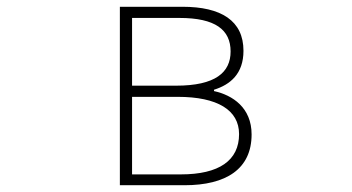

<svg xmlns="http://www.w3.org/2000/svg" viewBox="-20 -547 1040 567"><path d="M334 0H525C648 0 723 -48 723 -150C723 -229 667 -266 612 -278V-282C660 -297 699 -329 699 -397C699 -486 633 -527 519 -527H334ZM370 -294V-494H510C616 -494 661 -459 661 -395C661 -333 616 -294 500 -294ZM370 -32V-261H505C622 -261 686 -222 686 -151C686 -73 627 -32 514 -32Z"/></svg>

Font: Harano Aji Gothic TW ExtraLight
Style: Regular
Weight: 250
Foundry: Masamichi Hosoda
Version: HaranoAjiGothicTW-ExtraLight version 20230610;ttx 4.39.4